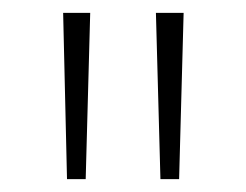

<svg xmlns="http://www.w3.org/2000/svg" viewBox="-20 -820 382 298"><path d="M84 -542H113L120 -800H78ZM229 -542H258L265 -800H222Z"/></svg>

Font: Noto Sans Malayalam Condensed ExtraLight
Style: Regular
Weight: 200
Width: 3
Designer: Jelle Bosma - Monotype Design Team
Foundry: Monotype Imaging Inc.
Version: Version 2.104